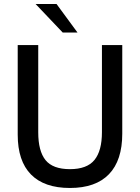

<svg xmlns="http://www.w3.org/2000/svg" viewBox="-20 -921 696 954"><path d="M327.5 13Q200 13 134 -54Q68 -121 68 -252V-697H170V-263.5Q170 -170.5 206.2 -125.5Q242.5 -80.5 327.5 -80.5Q412 -80.5 449.2 -126Q486.5 -171.5 486.5 -264V-697H587.5V-257Q587.5 -124 521.5 -55.5Q455.5 13 327.5 13ZM157 -901H261L365 -759.5H291.5Z"/></svg>

Font: HK Grotesk Medium
Style: Regular
Weight: 500
Designer: Alfredo Marco Pradil
Foundry: Hanken Design Co.
Version: Version 3.001;FEAKit 1.0